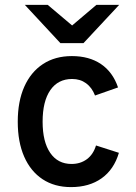

<svg xmlns="http://www.w3.org/2000/svg" viewBox="-20 -752 554 784"><path d="M270 12Q202.5 12 153.8 -20.2Q105 -52.5 78.8 -112.2Q52.5 -172 52.5 -255Q52.5 -338 79.2 -398Q106 -458 155.5 -490.5Q205 -523 273.5 -523Q344 -523 392.2 -490.5Q440.5 -458 462 -395L368 -362Q355.5 -394.5 331.5 -412Q307.5 -429.5 274.5 -429.5Q217 -429.5 185.5 -384Q154 -338.5 154 -255Q154 -173 185 -127.8Q216 -82.5 272 -82.5Q308.5 -82.5 334.8 -102Q361 -121.5 372 -158L465.5 -128Q445.5 -60 395 -24Q344.5 12 270 12ZM226.5 -576 81.5 -732H175L274.5 -648L373.5 -732H466.5L321 -576Z"/></svg>

Font: Overpass Medium
Style: Regular
Weight: 500
Designer: Delve Withrington, Dave Bailey, Thomas Jockin
Foundry: Delve Fonts LLC
Version: Version 4.000